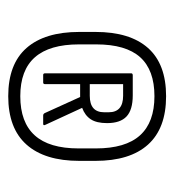

<svg xmlns="http://www.w3.org/2000/svg" viewBox="2 -742 433 478"><g transform="rotate(90 219.0 -502.5)"><path d="M219 -306Q139 -306 99 -351.5Q59 -397 59 -483V-523Q59 -609 99 -654Q139 -699 219 -699Q299 -699 339.5 -654Q380 -609 380 -523V-483Q380 -397 339.5 -351.5Q299 -306 219 -306ZM219 -336Q284 -336 316.5 -372Q349 -408 349 -481V-524Q349 -598 316.5 -634Q284 -670 219 -670Q154 -670 122 -634.5Q90 -599 90 -525V-482Q90 -409 122 -372.5Q154 -336 219 -336ZM166 -393Q162 -393 162 -398V-612Q162 -616 167 -616H217Q253 -616 269.5 -600.5Q286 -585 286 -552Q286 -526 276.5 -511.5Q267 -497 248 -490L290 -399Q293 -393 288 -393H267Q263 -393 261 -397L221 -485H189V-398Q189 -393 185 -393ZM189 -509H218Q259 -509 259 -545V-556Q259 -592 218 -592H189Z"/></g></svg>

Font: Sofia Sans Condensed Light
Style: Regular
Weight: 300
Designer: Botio Nikoltchev, Ani Petrova
Foundry: lettersoup
Version: Version 4.101